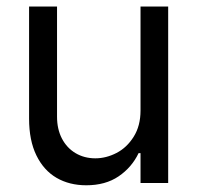

<svg xmlns="http://www.w3.org/2000/svg" viewBox="-20 -550 593 577"><path d="M402.3 -530.3H485.4V0H402.3V-89.8H396.5Q376 -46.9 336.4 -20Q296.9 6.8 239.3 6.8Q188.5 6.8 149.9 -15.6Q111.3 -38.1 89.4 -83Q67.4 -127.9 67.4 -193.4V-530.3H151.4V-199.2Q151.4 -162.1 166 -133.8Q180.7 -105.5 207 -89.8Q233.4 -74.2 266.6 -74.2Q298.8 -74.2 330.1 -90.3Q361.3 -106.4 381.8 -139.2Q402.3 -171.9 402.3 -217.8Z"/></svg>

Font: Pretendard Std Variable
Style: Regular
Weight: 400
Designer: Base glyphs from Inter by Rasmus Andersson; Hangeul glyphs from Noto Sans CJK(Source Han Sans) by Jang Soo-young and Kan
Foundry: Kil Hyung-jin
Version: Version 1.309;Glyphs 3.2 (3225)